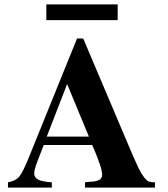

<svg xmlns="http://www.w3.org/2000/svg" viewBox="-20 -850 762 870"><path d="M682.1 -23.9V0H365.2V-23.9Q386.7 -26.9 396 -26.9Q421.4 -28.8 432.1 -36.4Q442.9 -43.9 442.9 -59.1Q442.9 -89.8 397.9 -192.9H178.2L163.1 -153.8Q134.8 -85 134.8 -64.9Q134.8 -45.4 153.1 -36.1Q171.4 -26.9 214.8 -23.9V0H16.1V-23.9Q51.3 -30.3 67.6 -50.3Q84 -70.3 111.8 -139.2L329.1 -675.8H356.9L575.2 -161.1Q596.7 -111.3 608.4 -87.2Q620.1 -63 632.6 -46.9Q645 -30.8 655 -27.3Q665 -23.9 682.1 -23.9ZM191.9 -231H382.8L284.2 -469.2ZM513.2 -830.1V-758.8H189.9V-830.1Z"/></svg>

Font: Accordance
Style: Bold
Weight: 700
Version: Version 1.2 (build January 31, 2020) Miklal Software Solutio